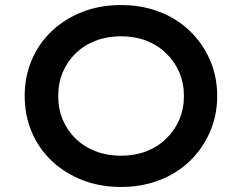

<svg xmlns="http://www.w3.org/2000/svg" viewBox="-20 -732 961 762"><path d="M460 10Q377 10 307.5 -17Q238 -44 186 -93Q134 -142 106 -208Q78 -274 78 -351Q78 -428 106 -494Q134 -560 186 -609Q238 -658 307.5 -685Q377 -712 460 -712Q543 -712 613 -685Q683 -658 734 -608.5Q785 -559 813.5 -493.5Q842 -428 842 -351Q842 -275 813.5 -209Q785 -143 734 -93.5Q683 -44 613 -17Q543 10 460 10ZM460 -114Q515 -114 560.5 -131.5Q606 -149 639.5 -181.5Q673 -214 691.5 -257Q710 -300 710 -351Q710 -402 691.5 -445Q673 -488 639.5 -520.5Q606 -553 560.5 -570.5Q515 -588 460 -588Q406 -588 360 -570.5Q314 -553 280.5 -520.5Q247 -488 229 -445Q211 -402 211 -351Q211 -300 229 -257Q247 -214 280.5 -181.5Q314 -149 360 -131.5Q406 -114 460 -114Z"/></svg>

Font: Lexend Exa Medium
Style: Regular
Weight: 500
Designer: Bonnie Shaver-Troup, Thomas Jockin
Foundry: Lexend
Version: Version 1.007